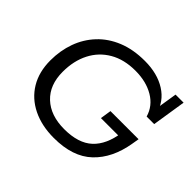

<svg xmlns="http://www.w3.org/2000/svg" viewBox="-140 -780 975 975"><g transform="rotate(45 347.5 -292.0)"><path d="M346.3 10Q258.9 10 193 -22.4Q127.2 -54.8 91.2 -114.6Q55.3 -174.3 55.3 -256.6Q55.3 -327.1 77.4 -388.3Q99.6 -449.6 143.1 -495.9Q186.5 -542.2 250.3 -568.1Q314 -594 397.1 -594Q487.3 -594 548.9 -554.9Q610.4 -515.8 627.2 -446.2L607.6 -456L627.8 -583H685.6L657 -400.4H602.8Q585.6 -460 530.4 -492.5Q475.3 -525 397.9 -525Q317.2 -525 259.5 -491.5Q201.8 -458 171.2 -398.4Q140.5 -338.7 140.5 -259.7Q140.5 -165.5 197.1 -112.3Q253.8 -59 352.2 -59Q453.4 -59 505.9 -107.7Q558.3 -156.4 571.8 -252.3L599.4 -230.7H444.2L453.3 -290H655.2L648.8 -252Q628.2 -129.1 555 -59.6Q481.8 10 346.3 10Z"/></g></svg>

Font: Rokkitt SemiBold
Style: Italic
Weight: 600
Italic angle: -9°
Designer: Vernon Adams
Foundry: Vernon Adams
Version: Version 3.103